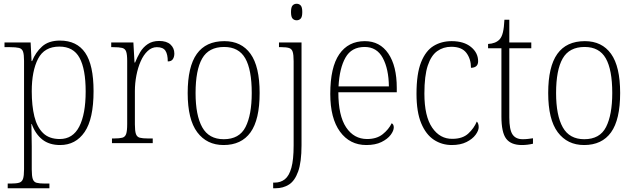

<svg xmlns="http://www.w3.org/2000/svg" viewBox="-20 -762 3378 1022"><path d="M21 240V215H39Q67 215 82 210.5Q97 206 102.5 190Q108 174 108 139V-438Q108 -472 102.5 -487.5Q97 -503 81 -507Q65 -511 33 -511H4V-536H143L148 -437H151Q169 -483 204 -514.5Q239 -546 299 -546Q389 -546 433.5 -481Q478 -416 478 -277Q478 -129 430.5 -59.5Q383 10 300 10Q242 10 205 -19.5Q168 -49 149 -102H147Q147 -85 148 -55Q149 -25 149 18V140Q149 175 154.5 191Q160 207 175 211Q190 215 218 215H243V240ZM298 -22Q368 -22 402 -88.5Q436 -155 436 -275Q436 -394 403.5 -454Q371 -514 296 -514Q216 -514 182.5 -449Q149 -384 149 -276Q149 -199 163 -142Q177 -85 209.5 -53.5Q242 -22 298 -22Z M576 0V-25H588Q616 -25 631 -29Q646 -33 651.5 -49Q657 -65 657 -101V-438Q657 -472 651.5 -487.5Q646 -503 630 -507Q614 -511 582 -511H572V-536H690L696 -429H699Q710 -457 725.5 -483.5Q741 -510 766 -527Q791 -544 827 -544Q867 -544 887.5 -525Q908 -506 908 -477Q908 -459 900 -447Q892 -435 873 -435Q873 -473 860.5 -492Q848 -511 815 -511Q788 -511 766 -490.5Q744 -470 729 -436Q714 -402 706 -360.5Q698 -319 698 -278V-100Q698 -65 703.5 -49Q709 -33 724 -29Q739 -25 767 -25H793V0Z M1170 10Q1081 10 1030 -58Q979 -126 979 -267Q979 -407 1027.5 -475Q1076 -543 1174 -543Q1265 -543 1313.5 -475.5Q1362 -408 1362 -267Q1362 -125 1313.5 -57.5Q1265 10 1170 10ZM1171 -21Q1254 -21 1287 -86Q1320 -151 1320 -267Q1320 -391 1285.5 -451.5Q1251 -512 1173 -512Q1091 -512 1056 -450.5Q1021 -389 1021 -267Q1021 -148 1056.5 -84.5Q1092 -21 1171 -21Z M1559 -654Q1546 -654 1537.5 -663Q1529 -672 1529 -698Q1529 -724 1537.5 -733Q1546 -742 1559 -742Q1572 -742 1580.5 -733Q1589 -724 1589 -698Q1589 -672 1580.5 -663Q1572 -654 1559 -654ZM1434 240V210H1442Q1474 210 1496.5 192Q1519 174 1531 131Q1543 88 1543 12V-436Q1543 -470 1538 -486Q1533 -502 1518.5 -506.5Q1504 -511 1478 -511H1465V-536H1585V11Q1585 101 1567 151Q1549 201 1518 220.5Q1487 240 1447 240Z M1930 10Q1842 10 1790 -61Q1738 -132 1738 -262Q1738 -404 1786 -473.5Q1834 -543 1922 -543Q2002 -543 2047 -477Q2092 -411 2092 -294V-271H1781Q1781 -146 1822.5 -84Q1864 -22 1934 -22Q1985 -22 2017 -47.5Q2049 -73 2065 -106Q2076 -100 2076 -84Q2076 -66 2059.5 -44Q2043 -22 2010.5 -6Q1978 10 1930 10ZM2050 -302Q2049 -395 2017.5 -453.5Q1986 -512 1921 -512Q1851 -512 1819 -455.5Q1787 -399 1782 -302Z M2385 10Q2332 10 2289.5 -18Q2247 -46 2222 -106Q2197 -166 2197 -263Q2197 -370 2221.5 -431Q2246 -492 2288 -517.5Q2330 -543 2384 -543Q2449 -543 2487 -512Q2525 -481 2525 -436Q2525 -402 2487 -401Q2487 -448 2462.5 -480.5Q2438 -513 2382 -513Q2340 -513 2307.5 -490Q2275 -467 2257 -413Q2239 -359 2239 -264Q2239 -143 2280.5 -82.5Q2322 -22 2388 -23Q2442 -23 2472.5 -51Q2503 -79 2518 -115Q2528 -105 2528 -85Q2528 -67 2511.5 -44.5Q2495 -22 2463 -6Q2431 10 2385 10Z M2758 10Q2700 10 2674.5 -23.5Q2649 -57 2649 -142V-505H2578V-528Q2618 -530 2639 -552Q2651 -565 2657 -590Q2663 -615 2665 -657H2691V-536H2808V-505H2691V-137Q2691 -72 2708 -46.5Q2725 -21 2762 -21Q2778 -21 2790 -22.5Q2802 -24 2817 -26V3Q2787 10 2758 10Z M3089 10Q3000 10 2949 -58Q2898 -126 2898 -267Q2898 -407 2946.5 -475Q2995 -543 3093 -543Q3184 -543 3232.5 -475.5Q3281 -408 3281 -267Q3281 -125 3232.5 -57.5Q3184 10 3089 10ZM3090 -21Q3173 -21 3206 -86Q3239 -151 3239 -267Q3239 -391 3204.5 -451.5Q3170 -512 3092 -512Q3010 -512 2975 -450.5Q2940 -389 2940 -267Q2940 -148 2975.5 -84.5Q3011 -21 3090 -21Z"/></svg>

Font: Noto Serif SemiCondensed ExtraLight
Style: Regular
Weight: 200
Width: 4
Designer: Monotype Design Team
Foundry: Monotype Imaging Inc.
Version: Version 2.014